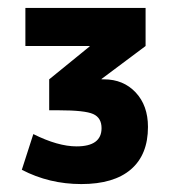

<svg xmlns="http://www.w3.org/2000/svg" viewBox="-20 -750 440 484"><path d="M242 -550Q291 -550 322 -517Q353 -484 353 -430Q353 -360 310 -323Q267 -286 185 -286Q104 -286 35 -322L64 -412Q126 -381 173 -381Q236 -381 236 -427Q236 -453 215 -462.5Q194 -472 128 -472H104V-550L206 -633V-634H44V-730H347V-634L236 -551V-550Z"/></svg>

Font: M PLUS 1p Black
Style: Regular
Weight: 900
Version: Version 1.061